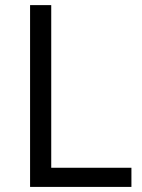

<svg xmlns="http://www.w3.org/2000/svg" viewBox="-20 -734 559 754"><path d="M98.1 0V-713.9H181.2V-75.2H496.1V0Z"/></svg>

Font: Shl
Style: Regular
Weight: 400
Foundry: Saber Rastikerdar (saber.rastikerdar@gmail.com)
Version: Version 3.4.0